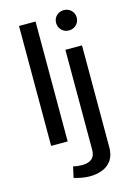

<svg xmlns="http://www.w3.org/2000/svg" viewBox="-141 -808 770 1107"><g transform="rotate(-15 244.0 -254.5)"><path d="M293.5 -677.2Q293.5 -702.6 311 -720Q328.6 -737.3 355 -737.3Q380.9 -737.3 398.7 -720Q416.5 -702.6 416.5 -677.2Q416.5 -651.9 398.7 -634Q380.9 -616.2 355 -616.2Q328.6 -616.2 311 -634Q293.5 -651.9 293.5 -677.2ZM159.7 211.9 173.8 147.5Q184.1 149.4 199.5 151.4Q214.8 153.3 228.5 153.3Q264.2 153.3 284.7 136.5Q305.2 119.6 305.2 84V-513.7H404.3V94.7Q404.3 142.1 383.8 171.4Q363.3 200.7 329.1 214.1Q294.9 227.5 253.4 227.5Q229.5 227.5 205.3 222.9Q181.2 218.3 159.7 211.9ZM181.2 0H82.5V-715.8H181.2Z"/></g></svg>

Font: Estedad-FD Medium
Style: Regular
Weight: 500
Designer: Amin Abedi
Version: Version 7.3